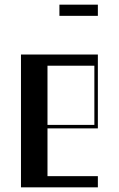

<svg xmlns="http://www.w3.org/2000/svg" viewBox="-20 -804 510 824"><path d="M70 -570H400V-253H183.8V-48H400V0H70ZM385 -268V-522H183.8V-268ZM235 -784H400V-736H235Z"/></svg>

Font: Facade Sud
Style: Regular
Weight: 100
Designer: Éléonore Fines
Foundry: Velvetyne Type Foundry
Version: Version 1.001;Glyphs 3.2 (3202)